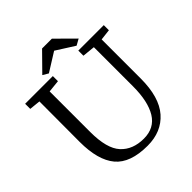

<svg xmlns="http://www.w3.org/2000/svg" viewBox="-252 -1099 1274 1274"><g transform="rotate(-45 385.0 -462.0)"><path d="M573 -813 530 -789 401 -871 270 -789 231 -812 355 -938H447ZM754 -710 677 -701V-335Q677 -159 601 -72.5Q525 14 394 14Q232 14 162.5 -69Q93 -152 93 -323L94 -702L16 -710V-758H276V-710L189 -701V-320Q189 -165 247.5 -101Q306 -37 410 -37Q509 -37 556.5 -114.5Q604 -192 604 -335V-701L515 -710V-758H754Z"/></g></svg>

Font: Martel DemiBold
Style: Regular
Weight: 600
Designer: Dan Reynolds
Foundry: Dan Reynolds
Version: Version 1.001; ttfautohint (v1.1) -l 5 -r 5 -G 72 -x 0 -D la